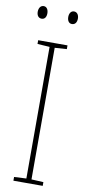

<svg xmlns="http://www.w3.org/2000/svg" viewBox="-98 -924 435 961"><g transform="rotate(10 119.0 -443.5)"><path d="M18 -854C18 -837 26 -823 43 -823C59 -823 67 -836 67 -854C67 -872 59 -887 43 -887C26 -887 18 -871 18 -854ZM173 -855C173 -837 181 -823 197 -823C214 -823 222 -837 222 -855C222 -873 213 -887 197 -887C181 -887 173 -872 173 -855ZM194 0V-19L133 -22V-691L194 -695V-714H45V-695L107 -691V-22L45 -19V0Z"/></g></svg>

Font: Noto Sans Khmer UI Condensed Thin
Style: Regular
Weight: 100
Width: 3
Designer: Danh Hong and the Monotype Design Team
Foundry: Monotype Imaging Inc.
Version: Version 2.002